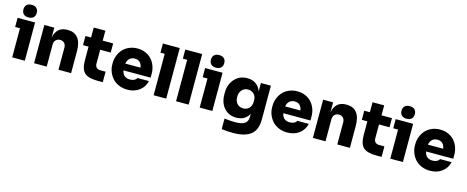

<svg xmlns="http://www.w3.org/2000/svg" viewBox="-44 -1617 6516 2677"><g transform="rotate(15 3213.5 -278.5)"><path d="M238 -620.8Q213.9 -596.2 166 -596.2Q118.2 -596.2 94 -620.8Q69.8 -645.5 69.8 -687Q69.8 -728.5 94 -753.2Q118.2 -777.8 166 -777.8Q213.9 -777.8 238 -753.2Q262.2 -728.5 262.2 -687Q262.2 -645.5 238 -620.8ZM273.9 0H91.8V-419.9H22V-551.8H273.9Z M589.8 0H407.7V-551.8H551.8V-407.2Q583 -569.8 736.8 -569.8H744.6Q839.8 -569.8 890.9 -506.3Q941.9 -442.9 941.9 -315.9V0H759.8V-320.8Q759.8 -359.4 736.8 -383.8Q713.9 -408.2 675.8 -408.2Q637.2 -408.2 613.5 -383.5Q589.8 -358.9 589.8 -318.8Z M1401.4 7.8H1326.7Q1190.9 7.8 1136.2 -43.7Q1081.5 -95.2 1081.5 -225.1V-419.9H1001.5V-551.8H1082.5V-695.8H1250.5V-551.8H1401.4V-419.9H1249.5V-220.2Q1249.5 -183.6 1269.3 -163.8Q1289.1 -144 1325.7 -144H1401.4Z M1756.3 20Q1689 20 1632.8 -4.4Q1576.7 -28.8 1540.8 -69.3Q1504.9 -109.9 1485.1 -160.9Q1465.3 -211.9 1465.3 -266.1V-286.1Q1465.3 -342.3 1484.9 -393.6Q1504.4 -444.8 1540 -484.6Q1575.7 -524.4 1630.1 -548.1Q1684.6 -571.8 1750 -571.8Q1814.5 -571.8 1867.9 -548.3Q1921.4 -524.9 1956.3 -485.1Q1991.2 -445.3 2010.3 -393.6Q2029.3 -341.8 2029.3 -284.2V-226.1H1637.2Q1656.7 -126 1756.3 -126Q1793 -126 1817.9 -138.7Q1842.8 -151.4 1853 -173.8H2019Q2000.5 -87.4 1930.2 -33.7Q1859.9 20 1756.3 20ZM1750 -425.8Q1704.6 -425.8 1675.8 -400.1Q1647 -374.5 1637.2 -324.2H1857.9Q1840.8 -425.8 1750 -425.8Z M2314.9 0H2133.3V-598.1H2071.3V-730H2314.9Z M2638.7 0H2457V-598.1H2395V-730H2638.7Z M2944.6 -620.8Q2920.4 -596.2 2872.6 -596.2Q2824.7 -596.2 2800.5 -620.8Q2776.4 -645.5 2776.4 -687Q2776.4 -728.5 2800.5 -753.2Q2824.7 -777.8 2872.6 -777.8Q2920.4 -777.8 2944.6 -753.2Q2968.8 -728.5 2968.8 -687Q2968.8 -645.5 2944.6 -620.8ZM2980.5 0H2798.3V-419.9H2728.5V-551.8H2980.5Z M3335.4 221.2Q3247.6 221.2 3172.4 210V58.1Q3256.3 68.8 3329.1 68.8Q3421.4 68.8 3464.8 39.3Q3508.3 9.8 3508.3 -53.2V-101.1Q3482.9 -50.3 3436.3 -23.2Q3389.6 3.9 3325.2 3.9Q3214.4 3.9 3148.4 -71.8Q3082.5 -147.5 3082.5 -268.1V-292Q3082.5 -411.6 3153.1 -489.7Q3223.6 -567.9 3336.4 -567.9Q3408.7 -567.9 3459.5 -532.7Q3510.3 -497.6 3534.2 -431.2V-551.8H3678.2V-64.9Q3678.2 85.9 3594 153.6Q3509.8 221.2 3335.4 221.2ZM3386.2 -146Q3437 -146 3470.7 -179.9Q3504.4 -213.9 3504.4 -272.9V-296.9Q3504.4 -352.5 3469.7 -385.3Q3435.1 -418 3386.2 -418Q3332 -418 3298.1 -380.1Q3264.2 -342.3 3264.2 -279.8Q3264.2 -217.8 3297.9 -181.9Q3331.5 -146 3386.2 -146Z M4063.5 20Q3996.1 20 3939.9 -4.4Q3883.8 -28.8 3847.9 -69.3Q3812 -109.9 3792.2 -160.9Q3772.5 -211.9 3772.5 -266.1V-286.1Q3772.5 -342.3 3792 -393.6Q3811.5 -444.8 3847.2 -484.6Q3882.8 -524.4 3937.3 -548.1Q3991.7 -571.8 4057.1 -571.8Q4121.6 -571.8 4175 -548.3Q4228.5 -524.9 4263.4 -485.1Q4298.3 -445.3 4317.4 -393.6Q4336.4 -341.8 4336.4 -284.2V-226.1H3944.3Q3963.9 -126 4063.5 -126Q4100.1 -126 4125 -138.7Q4149.9 -151.4 4160.2 -173.8H4326.2Q4307.6 -87.4 4237.3 -33.7Q4167 20 4063.5 20ZM4057.1 -425.8Q4011.7 -425.8 3982.9 -400.1Q3954.1 -374.5 3944.3 -324.2H4165Q4147.9 -425.8 4057.1 -425.8Z M4614.3 0H4432.1V-551.8H4576.2V-407.2Q4607.4 -569.8 4761.2 -569.8H4769Q4864.3 -569.8 4915.3 -506.3Q4966.3 -442.9 4966.3 -315.9V0H4784.2V-320.8Q4784.2 -359.4 4761.2 -383.8Q4738.3 -408.2 4700.2 -408.2Q4661.6 -408.2 4637.9 -383.5Q4614.3 -358.9 4614.3 -318.8Z M5425.8 7.8H5351.1Q5215.3 7.8 5160.6 -43.7Q5106 -95.2 5106 -225.1V-419.9H5025.9V-551.8H5106.9V-695.8H5274.9V-551.8H5425.8V-419.9H5273.9V-220.2Q5273.9 -183.6 5293.7 -163.8Q5313.5 -144 5350.1 -144H5425.8Z M5695.6 -620.8Q5671.4 -596.2 5623.5 -596.2Q5575.7 -596.2 5551.5 -620.8Q5527.3 -645.5 5527.3 -687Q5527.3 -728.5 5551.5 -753.2Q5575.7 -777.8 5623.5 -777.8Q5671.4 -777.8 5695.6 -753.2Q5719.7 -728.5 5719.7 -687Q5719.7 -645.5 5695.6 -620.8ZM5731.4 0H5549.3V-419.9H5479.5V-551.8H5731.4Z M6124.5 20Q6057.1 20 6001 -4.4Q5944.8 -28.8 5908.9 -69.3Q5873 -109.9 5853.3 -160.9Q5833.5 -211.9 5833.5 -266.1V-286.1Q5833.5 -342.3 5853 -393.6Q5872.6 -444.8 5908.2 -484.6Q5943.8 -524.4 5998.3 -548.1Q6052.7 -571.8 6118.2 -571.8Q6182.6 -571.8 6236.1 -548.3Q6289.6 -524.9 6324.5 -485.1Q6359.4 -445.3 6378.4 -393.6Q6397.5 -341.8 6397.5 -284.2V-226.1H6005.4Q6024.9 -126 6124.5 -126Q6161.1 -126 6186 -138.7Q6210.9 -151.4 6221.2 -173.8H6387.2Q6368.7 -87.4 6298.3 -33.7Q6228 20 6124.5 20ZM6118.2 -425.8Q6072.8 -425.8 6043.9 -400.1Q6015.1 -374.5 6005.4 -324.2H6226.1Q6209 -425.8 6118.2 -425.8Z"/></g></svg>

Font: Sora ExtraBold
Style: Regular
Weight: 800
Designer: Jonathan Barnbrook, Julián Moncada
Foundry: Barnbrook Fonts
Version: Version 2.000